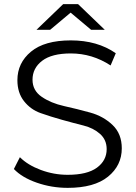

<svg xmlns="http://www.w3.org/2000/svg" viewBox="-20 -901 655 927"><path d="M321 -840 222 -757H156L285 -881H357L486 -757H420ZM137 -516Q137 -464 181.5 -433.5Q226 -403 289 -389Q352 -375 415.5 -357.5Q479 -340 523.5 -297.5Q568 -255 568 -185Q568 -102 501.5 -48Q435 6 307 6Q229 6 157.5 -19Q86 -44 47 -85L76 -142Q114 -104 177 -80.5Q240 -57 307 -57Q401 -57 448 -91.5Q495 -126 495 -181Q495 -226 463 -254.5Q431 -283 383 -295Q335 -307 279.5 -322.5Q224 -338 176 -355Q128 -372 96 -412.5Q64 -453 64 -514Q64 -597 129.5 -651.5Q195 -706 322 -706Q450 -706 539 -644L514 -585Q425 -643 322 -643Q230 -643 183.5 -607.5Q137 -572 137 -516Z"/></svg>

Font: Montserrat Alternates
Style: Regular
Weight: 400
Designer: Julieta Ulanovsky
Foundry: Julieta Ulanovsky
Version: Version 7.200;PS 007.200;hotconv 1.0.88;makeotf.lib2.5.64775